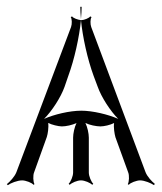

<svg xmlns="http://www.w3.org/2000/svg" viewBox="-28 -528 473 562"><path d="M207 -508C207 -498 208 -485 209 -472C210 -485 211 -498 211 -508ZM-8 11 -5 14C3 8 23 0 37 0C47 0 66 7 70 13L73 11C69 5 68 -15 72 -24L109 -127C112 -136 115 -156 113 -168C123 -163 143 -158 153 -158C165 -158 184 -162 196 -168C190 -156 186 -137 186 -125V-23C186 -12 179 4 173 10L176 13C182 7 198 0 209 0C220 0 236 7 242 13L245 10C239 4 232 -12 232 -23V-125C232 -137 228 -156 222 -168C234 -162 254 -158 266 -158C276 -158 295 -162 306 -168C304 -156 307 -136 310 -126L347 -24C351 -15 350 5 346 11L349 13C353 7 372 0 382 0C395 0 414 8 423 14L425 10C417 4 403 -11 398 -24L239 -449C236 -457 236 -473 240 -478L236 -480C233 -475 218 -469 210 -469H209C214 -419 228 -355 246 -306L258 -274C269 -243 295 -203 318 -180C289 -193 243 -204 210 -204C176 -204 130 -193 101 -180C124 -203 150 -243 161 -274L172 -306C190 -355 204 -419 209 -469C200 -470 186 -475 183 -480L179 -478C183 -473 183 -457 180 -449L20 -24C15 -11 1 4 -8 11Z"/></svg>

Font: Armata Saber
Style: Rg
Weight: 400
Designer: Jasper
Foundry: Cannot Into Space Fonts
Version: Version 0.970